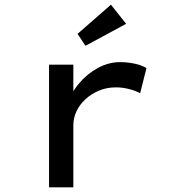

<svg xmlns="http://www.w3.org/2000/svg" viewBox="-20 -802 745 822"><path d="M190 0V-525H294V-339L268 -352Q283 -403 318 -444.5Q353 -486 399 -511Q445 -536 494 -536Q527 -536 558.5 -529Q590 -522 607 -510L580 -403Q560 -414 531.5 -421Q503 -428 477 -428Q436 -428 402.5 -413.5Q369 -399 344.5 -376Q320 -353 307 -324.5Q294 -296 294 -266V0ZM346 -606 312 -657 455 -782 520 -700Z"/></svg>

Font: Lexend Tera
Style: Regular
Weight: 400
Designer: Bonnie Shaver-Troup, Thomas Jockin
Foundry: Lexend
Version: Version 1.007